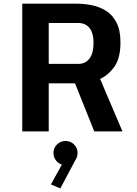

<svg xmlns="http://www.w3.org/2000/svg" viewBox="-20 -720 750 1052"><path d="M496.5 0 391 -263.5H247V0H102V-700H396Q439.5 -700 482.8 -691.5Q526 -683 561.5 -660.5Q597 -638 618.5 -596.2Q640 -554.5 640 -488Q640 -402 607.2 -355.2Q574.5 -308.5 528.5 -287.5L651 0ZM247 -594V-370H409.5Q448 -370 470.2 -399Q492.5 -428 492.5 -486.5Q492.5 -538 471 -566Q449.5 -594 408.5 -594ZM405 117.5Q405 140.5 392.5 158L310.5 312.5L259 290.5L319 182Q299 175.5 286 158Q273 140.5 273 117.5Q273 91 292.2 71.8Q311.5 52.5 339 52.5Q367 52.5 386 71.8Q405 91 405 117.5Z"/></svg>

Font: League Mono SemiBold
Style: Regular
Weight: 600
Width: 6
Designer: Tyler Finck
Foundry: The League of Moveable Type / Tyler Finck
Version: Version 2.300;RELEASE